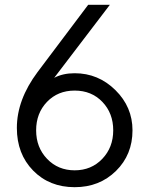

<svg xmlns="http://www.w3.org/2000/svg" viewBox="-20 -765 620 797"><path d="M290 -461Q388 -461 459 -391Q530 -321 530 -224Q530 -123 461.5 -55.5Q393 12 290 12Q185 12 117.5 -57Q50 -126 50 -234Q50 -351 136 -466L346 -745H436L205 -442Q241 -461 290 -461ZM175.5 -105.5Q221 -58 290 -58Q359 -58 404.5 -105.5Q450 -153 450 -224Q450 -295 405 -342Q360 -389 290 -389Q220 -389 175 -342Q130 -295 130 -224Q130 -153 175.5 -105.5Z"/></svg>

Font: Plus Jakarta Display Light
Style: Regular
Weight: 300
Designer: Gumpita Rahayu
Foundry: Tokotype Studio
Version: Version 1.000;hotconv 1.0.109;makeotfexe 2.5.65596